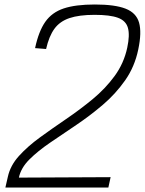

<svg xmlns="http://www.w3.org/2000/svg" viewBox="-20 -834 644 854"><path d="M4 0 15 -48Q26 -98 64.5 -140.5Q103 -183 158 -223Q213 -263 274 -304.5Q335 -346 391.5 -392.5Q448 -439 489.5 -495.5Q531 -552 546 -622Q558 -678 549 -710Q540 -742 504.5 -755Q469 -768 401 -768Q332 -768 289 -753.5Q246 -739 222 -706Q198 -673 185 -616L136 -620Q152 -695 181.5 -737Q211 -779 263.5 -796.5Q316 -814 402 -814Q491 -814 538.5 -795.5Q586 -777 598.5 -733.5Q611 -690 595 -614Q579 -537 536.5 -476.5Q494 -416 437 -367.5Q380 -319 319 -278Q258 -237 203 -199.5Q148 -162 110.5 -124.5Q73 -87 64 -44L472 -46L462 0Z"/></svg>

Font: Victor Mono Thin Thin
Style: Italic
Weight: 250
Italic angle: -12°
Monospace: yes
Version: Version 1.561;gftools[0.9.30]